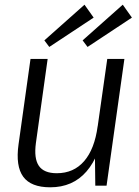

<svg xmlns="http://www.w3.org/2000/svg" viewBox="-20 -791 592 818"><path d="M133 -182Q124 -116 145.5 -84.5Q167 -53 222 -53Q294 -53 338.5 -104.5Q383 -156 396 -253L435 -319L426 -258Q407 -128 348.5 -60.5Q290 7 194 7Q112 7 79 -38Q46 -83 59 -176L110 -540H183ZM434 0H386L384 -167L437 -540H510ZM379 -716 190 -591 169 -619 340 -771ZM542 -716 353 -591 332 -619 503 -771Z"/></svg>

Font: Pathway Extreme SemiCondensed Light
Style: Italic
Weight: 300
Width: 4
Italic angle: -8°
Version: Version 1.001;gftools[0.9.26]